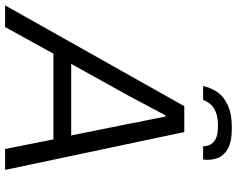

<svg xmlns="http://www.w3.org/2000/svg" viewBox="-132 -802 908 735"><g transform="rotate(90 321.5 -434.0)"><path d="M-26 0 360 -686H459L604 0H524L487 -185H159L57 0ZM198 -253H472L426 -481Q424 -495 420.5 -511.5Q417 -528 413 -546.5Q409 -565 406 -582.5Q403 -600 400 -614H395Q385 -594 371 -568.5Q357 -543 344.5 -519Q332 -495 324 -480ZM283 -758Q288 -784 304 -809.5Q320 -835 354 -851.5Q388 -868 443 -868Q498 -868 525 -851.5Q552 -835 560 -809.5Q568 -784 564 -758H513Q514 -769 508.5 -782.5Q503 -796 486.5 -805.5Q470 -815 435 -815Q401 -815 380 -805.5Q359 -796 349.5 -782.5Q340 -769 336 -758Z"/></g></svg>

Font: Archivo SemiBold Light
Style: Italic
Weight: 300
Italic angle: -10°
Version: Version 2.001